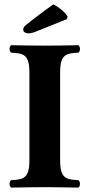

<svg xmlns="http://www.w3.org/2000/svg" viewBox="-20 -853 407 875"><path d="M114 -523V-122C114 -39 86 -35 31 -32C21 -26 21 -4 31 2C71 1 145 0 185 0C225 0 297 1 337 2C347 -4 347 -26 337 -32C282 -35 254 -39 254 -122V-523C254 -606 282 -610 337 -613C347 -619 347 -641 337 -647C297 -646 225 -645 185 -645C145 -645 71 -646 31 -647C21 -641 21 -619 31 -613C86 -610 114 -606 114 -523ZM223 -833C183 -805 117 -755 96 -737C86 -729 86 -723 86 -716C86 -708 97 -701 106 -701C115 -701 127 -702 141 -708L285 -766L288 -778C275 -799 248 -821 223 -833Z"/></svg>

Font: Libertinus Serif
Style: Bold
Weight: 700
Designer: Philipp H. Poll, Khaled Hosny
Foundry: Caleb Maclennan
Version: Version 7.050;RELEASE